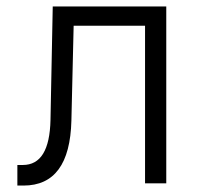

<svg xmlns="http://www.w3.org/2000/svg" viewBox="-20 -570 640 597"><path d="M34 7V-57H51Q134 -57 137 -197L144 -550H497V0H431V-490H209L202 -195Q197 7 53 7Z"/></svg>

Font: JetBrains Mono NL ExtraLight
Style: Regular
Weight: 200
Designer: Philipp Nurullin, Konstantin Bulenkov
Foundry: JetBrains
Version: Version 2.304; ttfautohint (v1.8.4.7-5d5b)